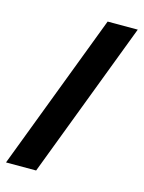

<svg xmlns="http://www.w3.org/2000/svg" viewBox="-112 -791 649 868"><g transform="rotate(15 212.5 -357.0)"><path d="M423 -724H282L3 10H144Z"/></g></svg>

Font: Noto Sans Lao ExtraCondensed Black
Style: Regular
Weight: 900
Width: 2
Designer: Monotype Design Team
Foundry: Monotype Imaging Inc.
Version: Version 2.003